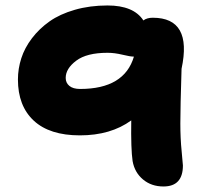

<svg xmlns="http://www.w3.org/2000/svg" viewBox="-20 -718 740 695"><path d="M571.8 -43Q527.8 -43 497.6 -68.4Q467.3 -93.8 460 -134.8Q453.6 -177.7 455.1 -282.2Q380.9 -228 269 -228Q159.7 -228 102.3 -281.2Q44.9 -334.5 44.9 -430.2Q44.9 -469.2 57.1 -507.1Q69.3 -544.9 95.7 -579.6Q122.1 -614.3 159.4 -640.6Q196.8 -667 251 -682.6Q305.2 -698.2 369.1 -698.2Q463.9 -698.2 499 -644Q511.7 -653.8 533.2 -653.8Q676.8 -653.8 637.2 -469.2Q632.8 -330.1 632.8 -271Q632.8 -216.8 637.5 -170.7Q642.1 -124.5 642.1 -119.1Q642.1 -43 571.8 -43ZM217.8 -436Q217.8 -418 231.2 -407Q244.6 -396 270 -396Q430.2 -396 464.8 -513.2H461.9Q451.7 -513.2 423.1 -520Q394.5 -526.9 369.1 -526.9Q293.9 -526.9 255.9 -498.3Q217.8 -469.7 217.8 -436Z"/></svg>

Font: Shantell Sans Irregular Bouncy
Style: Regular
Weight: 800
Designer: Stephen Nixon, Anya Danilova, Shantell Martin
Foundry: Arrow Type
Version: Version 1.006;[9816181b4]